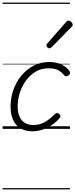

<svg xmlns="http://www.w3.org/2000/svg" viewBox="-20 -1000 584 1490"><path d="M232 19Q175 19 137 -5Q99 -29 80.5 -72Q62 -115 62 -173Q62 -240 83.5 -301.5Q105 -363 145 -412Q185 -461 240.5 -490Q296 -519 363 -519Q418 -519 459 -498.5Q500 -478 520 -447Q526 -438 524 -431Q522 -424 512 -415Q501 -408 493 -408Q485 -408 478 -416Q459 -440 432 -455Q405 -470 357 -470Q302 -470 258 -444.5Q214 -419 182.5 -376Q151 -333 134 -280.5Q117 -228 117 -174Q117 -132 130 -99Q143 -66 170.5 -48Q198 -30 239 -30Q271 -30 298.5 -39.5Q326 -49 352.5 -68.5Q379 -88 408 -116Q417 -124 425 -122.5Q433 -121 440 -115Q448 -108 449 -100Q450 -92 442 -83Q411 -47 374.5 -24.5Q338 -2 301.5 8.5Q265 19 232 19ZM363 -625Q357 -625 348.5 -632Q340 -639 340 -646Q340 -650 341.5 -654Q343 -658 347 -663L491 -827Q497 -835 501.5 -837.5Q506 -840 511 -840Q518 -840 526 -835Q534 -830 539 -822.5Q544 -815 544 -808Q544 -803 542.5 -799.5Q541 -796 536 -792L381 -634Q371 -625 363 -625ZM0 460H523V470H0ZM0 -20H523V0H0ZM0 -505H523V-500H0ZM0 -980H523V-970H0Z"/></svg>

Font: Playwrite NO Guides
Style: Regular
Weight: 400
Designer: Veronika Burian, José Scaglione
Foundry: TypeTogether
Version: Version 1.003